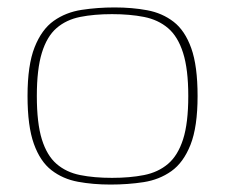

<svg xmlns="http://www.w3.org/2000/svg" viewBox="-20 -489 605 516"><path d="M277 7Q230 7 189.5 -0.5Q149 -8 118.5 -31.5Q88 -55 71 -102.5Q54 -150 54 -231Q54 -314 73 -362Q92 -410 124.5 -433Q157 -456 199.5 -462.5Q242 -469 288 -469Q335 -469 375.5 -461.5Q416 -454 446.5 -430.5Q477 -407 494 -359.5Q511 -312 511 -231Q511 -148 492 -100Q473 -52 440.5 -29Q408 -6 366 0.5Q324 7 277 7ZM281 -11Q329 -11 367 -18.5Q405 -26 431.5 -48.5Q458 -71 472 -114.5Q486 -158 486 -231Q486 -303 472 -347Q458 -391 431.5 -413.5Q405 -436 367 -443.5Q329 -451 281 -451Q233 -451 195.5 -443.5Q158 -436 132 -413.5Q106 -391 92.5 -347Q79 -303 79 -231Q79 -158 92.5 -114.5Q106 -71 132 -48.5Q158 -26 195.5 -18.5Q233 -11 281 -11Z"/></svg>

Font: Genos Thin
Style: Regular
Weight: 100
Designer: Robert E. Leuschke
Foundry: Robert E. Leuschke
Version: Version 1.010